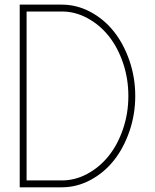

<svg xmlns="http://www.w3.org/2000/svg" viewBox="-20 -798 660 818"><path d="M64 -778.3H243.2Q307.1 -778.3 365.2 -747.3Q423.3 -716.3 465.1 -663.8Q506.8 -611.3 531.5 -539.6Q556.2 -467.8 556.2 -389.2Q556.2 -310.5 531.5 -238.8Q506.8 -167 465.1 -114.5Q423.3 -62 365.2 -31Q307.1 0 243.2 0H64ZM93.3 -29.3H243.2Q300.3 -29.3 352.5 -57.6Q404.8 -85.9 443.1 -133.8Q481.4 -181.6 504.2 -248.5Q526.9 -315.4 526.9 -389.2Q526.9 -462.9 504.2 -529.8Q481.4 -596.7 443.1 -644.5Q404.8 -692.4 352.5 -720.7Q300.3 -749 243.2 -749H93.3Z"/></svg>

Font: Cherry
Style: Light
Weight: 300
Designer: Amin Abedi
Version: Version 1.00 ; ttfautohint (v1.6)